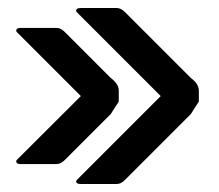

<svg xmlns="http://www.w3.org/2000/svg" viewBox="-20 -500 547 480"><path d="M21 -94C22.3 -91.2 26 -89.8 32.2 -89.8H122.1C128.9 -90.2 135.6 -93.6 142.1 -100.1L256.8 -214.8L276.9 -246.1V-273.9C276.9 -284.7 270.2 -295.1 256.8 -305.2L142.1 -419.9C135.3 -426.8 128.6 -430.2 122.1 -430.2H32.2C26 -430.2 22.3 -428.8 21 -426C19.7 -423.3 20.7 -420.6 23.9 -418L182.1 -259.8L23.9 -102.1C20.7 -99.4 19.7 -96.8 21 -94ZM170.9 -43.9C172.2 -41.3 175.9 -40 182.1 -40H272C278.8 -40 285.5 -43.3 292 -49.8L457 -214.8L477.1 -246.1V-273.9C477.1 -284.7 470.4 -295.1 457 -305.2L292 -470.2C285.2 -476.7 278.5 -480 272 -480H182.1C175.9 -480 172.2 -478.6 170.9 -475.8C169.6 -473.1 170.6 -470.4 173.8 -467.8L381.8 -259.8L173.8 -51.8C170.6 -49.2 169.6 -46.5 170.9 -43.9Z"/></svg>

Font: Numans
Style: Regular
Weight: 400
Designer: Jovanny Lemonad
Foundry: Jovanny Lemonad
Version: Version 001.001